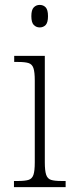

<svg xmlns="http://www.w3.org/2000/svg" viewBox="-20 -764 324 784"><path d="M142 -652Q128 -652 118 -662Q108 -672 108 -698Q108 -724 118 -734Q128 -744 142 -744Q157 -744 166.5 -734Q176 -724 176 -698Q176 -672 166.5 -662Q157 -652 142 -652ZM37 0V-25H54Q82 -25 96.5 -29.5Q111 -34 116.5 -50Q122 -66 122 -101V-435Q122 -470 116.5 -486Q111 -502 96.5 -506.5Q82 -511 54 -511H38V-536H163V-101Q163 -67 168.5 -50.5Q174 -34 188.5 -29.5Q203 -25 230 -25H248V0Z"/></svg>

Font: Noto Serif SemiCondensed ExtraLight
Style: Regular
Weight: 200
Width: 4
Designer: Monotype Design Team
Foundry: Monotype Imaging Inc.
Version: Version 2.014